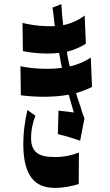

<svg xmlns="http://www.w3.org/2000/svg" viewBox="-20 -848 540 939"><path d="M90 -736 92 -598C157 -585 220 -584 269 -589C272 -575 275 -559 278 -539L283 -516C227 -509 154 -509 80 -524L82 -382C165 -371 254 -373 316 -385C324 -357 332 -328 341 -298L266 -307L263 -192C298 -184 344 -170 372 -160L393 -269C386 -288 379 -304 374 -326C366 -346 359 -369 352 -393C382 -401 409 -412 430 -423L424 -566C399 -550 363 -532 321 -523C318 -538 315 -552 312 -564C310 -574 309 -585 307 -595C340 -603 373 -617 400 -634L394 -772C362 -748 325 -732 289 -725C285 -757 282 -791 280 -828L237 -811C241 -779 245 -749 248 -720C201 -718 147 -722 90 -736ZM94 -139C95 11 150 71 248 71C290 71 330 63 365 52L366 -102C330 -88 294 -80 247 -80C169 -80 132 -104 132 -173C132 -215 141 -250 153 -282L114 -310C103 -261 94 -208 94 -139Z"/></svg>

Font: 寒蝉无机体 CompactMedium
Style: Regular
Weight: 500
Width: 3
Designer: ChillTanhei {Warren2060}; 
Source Han Sans {Ryoko NISHIZUKA 西塚涼子 (kana, bopomofo & ideographs); Paul D. Hunt (Latin, Gre
Foundry: ChillType&Adobe
Version: Version 1.000;Glyphs 3.1.1 (3135)